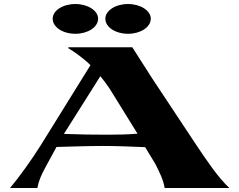

<svg xmlns="http://www.w3.org/2000/svg" viewBox="-20 -935 1191 955"><path d="M30 0H166C171 -31 185 -65 205 -101L261 -204C336 -206 419 -209 493 -209C561 -209 632 -206 702 -203L753 -119C773 -78 792 -43 799 0H1121C1067 -49 1007 -138 955 -216L737 -545L638 -700H320V-695C341 -683 389 -651 430 -611L183 -213C138 -141 74 -52 30 0ZM298 -269 479 -556C502 -528 522 -500 534 -480L664 -270C614 -266 566 -265 514 -265C442 -265 368 -266 298 -269ZM617 -767C679 -767 730 -800 730 -842C730 -882 679 -915 617 -915C554 -915 504 -882 504 -842C504 -800 554 -767 617 -767ZM355 -767C417 -767 468 -800 468 -842C468 -882 417 -915 355 -915C292 -915 242 -882 242 -842C242 -800 292 -767 355 -767Z"/></svg>

Font: Coconat
Style: Bold
Weight: 900
Width: 8
Designer: Sara Lavazza
Foundry: Collletttivo
Version: Version 1.000;Glyphs 3.2 (3217)